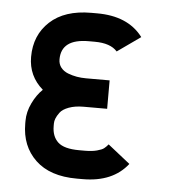

<svg xmlns="http://www.w3.org/2000/svg" viewBox="-44 -552 537 605"><g transform="rotate(5 225.0 -250.0)"><path d="M311 -397.9Q289.6 -422.4 239.3 -422.4H220.7Q133.8 -422.4 133.8 -357.4Q133.8 -342.3 142.3 -331.5Q150.9 -320.8 164.8 -315.4Q178.7 -310.1 192.9 -307.6Q207 -305.2 222.2 -305.2H296.9V-215.3H222.7Q195.3 -215.3 175.8 -208Q156.2 -200.7 148.2 -189.7Q140.1 -178.7 137 -170.4Q133.8 -162.1 133.8 -154.8V-146.5Q133.8 -113.8 153.1 -95.7Q172.4 -77.6 220.7 -77.6H239.3Q261.2 -77.6 276.6 -81.8Q292 -85.9 298.3 -90.8Q304.7 -95.7 311.5 -104L381.8 -48.3Q334.5 12.2 239.3 12.2H220.7Q135.7 12.2 89.8 -31.5Q43.9 -75.2 43.9 -146.5V-154.8Q43.9 -183.6 57.4 -211.4Q70.8 -239.3 89.8 -257.3Q43.9 -296.9 43.9 -357.4Q43.9 -426.3 90.3 -469.2Q136.7 -512.2 220.7 -512.2H239.3Q335.9 -512.2 382.8 -451.7Q383.8 -450.2 384.3 -449.7Z"/></g></svg>

Font: Anka/Coder Narrow
Style: Bold
Weight: 700
Width: 3
Monospace: yes
Version: Version 001.100